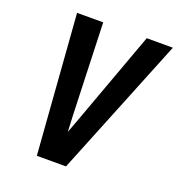

<svg xmlns="http://www.w3.org/2000/svg" viewBox="-133 -844 883 953"><g transform="rotate(20 309.0 -367.5)"><path d="M167 0 112 -735H250L267 -245Q268 -225 269 -204.5Q270 -184 271 -164Q278 -184 286 -204.5Q294 -225 301 -245L480 -735H618L321 0Z"/></g></svg>

Font: Iosevka Extrabold Extended
Style: Italic
Weight: 800
Width: 7
Italic angle: -9°
Monospace: yes
Designer: Belleve Invis
Foundry: Belleve Invis
Version: Version 32.5.0; ttfautohint (v1.8.4)